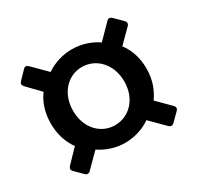

<svg xmlns="http://www.w3.org/2000/svg" viewBox="-107 -680 721 701"><g transform="rotate(-30 253.5 -329.0)"><path d="M35.2 -139.6 66.4 -108.4C73.2 -101.6 81.1 -101.6 87.9 -108.4L145.5 -166C177.7 -144.5 214.8 -132.8 252.9 -132.8C291 -132.8 330.1 -144.5 360.4 -166L418.9 -107.4C425.8 -100.6 433.6 -100.6 440.4 -107.4L472.7 -139.6C480.5 -147.5 479.5 -154.3 472.7 -161.1L418.9 -214.8C441.4 -246.1 455.1 -284.2 455.1 -329.1C455.1 -374 442.4 -413.1 418.9 -443.4L472.7 -497.1C479.5 -503.9 479.5 -511.7 472.7 -518.6L440.4 -550.8C433.6 -557.6 425.8 -558.6 418.9 -551.8L361.3 -493.2C330.1 -514.6 292 -526.4 252.9 -526.4C214.8 -526.4 176.8 -514.6 145.5 -493.2L87.9 -550.8C81.1 -557.6 73.2 -558.6 66.4 -550.8L35.2 -518.6C28.3 -510.7 28.3 -504.9 35.2 -497.1L86.9 -443.4C64.5 -413.1 51.8 -374 51.8 -329.1C51.8 -284.2 64.5 -246.1 86.9 -214.8L35.2 -161.1C28.3 -153.3 28.3 -146.5 35.2 -139.6ZM361.3 -329.1C361.3 -255.9 312.5 -207 252.9 -207C193.4 -207 145.5 -255.9 145.5 -329.1C145.5 -402.3 193.4 -452.1 252.9 -452.1C312.5 -452.1 361.3 -402.3 361.3 -329.1Z"/></g></svg>

Font: Ed Sans Neue Medium
Style: Regular
Weight: 500
Designer: Stephen Hutchings
Version: Version 1.004;PS 001.004;hotconv 1.0.88;makeotf.lib2.5.64775